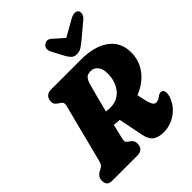

<svg xmlns="http://www.w3.org/2000/svg" viewBox="-261 -1087 1247 1247"><g transform="rotate(-45 362.5 -464.0)"><path d="M695 -117.5Q672.5 -56.5 620.5 -21Q568.5 14.5 506 14.5Q460 14.5 433 -4.8Q406 -24 396 -72.5L361.5 -245Q335 -246 311.5 -249.5Q304.5 -220 298.5 -195Q292.5 -170 288.5 -153.5Q282.5 -127.5 286 -121Q289.5 -114.5 296 -109.5L306.5 -102Q319.5 -93 327 -82.2Q334.5 -71.5 334.5 -54Q334.5 -29.5 320.8 -14.8Q307 0 279 0H49.5Q19.5 0 9.5 -13.5Q-0.5 -27 0 -47Q-0.5 -67.5 10.2 -81.2Q21 -95 34.5 -101.5L49.5 -109.5Q60.5 -115.5 66.8 -123Q73 -130.5 78 -149.5Q88 -187.5 101.8 -241.2Q115.5 -295 130.2 -353.5Q145 -412 159 -465.5Q173 -519 182.5 -556.5Q188 -581.5 169.5 -593.5L156 -602Q142.5 -610.5 135.8 -620Q129 -629.5 129.5 -644.5Q129 -669.5 143.8 -684.8Q158.5 -700 186.5 -700H457Q585 -700 654.8 -647.8Q724.5 -595.5 724.5 -503Q724.5 -426.5 680 -367.5Q635.5 -308.5 556 -276.5L572 -206Q577 -184.5 585.8 -170.8Q594.5 -157 609.5 -157Q628 -157 645 -170.5Q654 -178 664.8 -182.2Q675.5 -186.5 686 -182.5Q699 -178 701.2 -160Q703.5 -142 695 -117.5ZM389 -547Q381.5 -519.5 366.8 -464Q352 -408.5 336.5 -347Q354 -344 375.5 -344Q421.5 -344 453.8 -367.2Q486 -390.5 502.8 -428.5Q519.5 -466.5 519.5 -511.5Q519.5 -558.5 500 -580.8Q480.5 -603 452.5 -603Q422 -603 409.2 -587.5Q396.5 -572 389 -547ZM559 -792.5Q533 -771 513 -757Q493 -743 467.5 -743Q442 -743 428.8 -756.2Q415.5 -769.5 403 -792.5L359 -875.5Q350.5 -891.5 352 -907Q353.5 -922.5 365.5 -932.5Q393 -955 421.5 -929.5L492.5 -867L603.5 -929.5Q627 -943 645 -943Q663 -943 671.5 -932.5Q678 -924 675.5 -906Q673 -888 652 -870.5Z"/></g></svg>

Font: Fraunces 144pt SuperSoft Black
Style: Italic
Weight: 900
Italic angle: -16°
Version: Version 1.000;[b76b70a41]